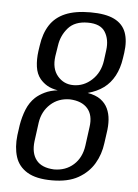

<svg xmlns="http://www.w3.org/2000/svg" viewBox="-47 -632 486 677"><g transform="rotate(5 196.0 -293.0)"><path d="M162 8Q106 8 74.5 -11Q43 -30 32.5 -63.5Q22 -97 27 -140L32 -176Q37 -206 47.5 -232Q58 -258 77 -276Q90 -288 109.5 -297.5Q129 -307 155 -310Q132 -314 117.5 -322.5Q103 -331 92 -344Q78 -361 74.5 -386.5Q71 -412 75 -442L78 -462Q84 -505 103 -534.5Q122 -564 157 -579Q192 -594 246 -594Q300 -594 330.5 -579Q361 -564 372 -534.5Q383 -505 377 -462L374 -442Q369 -407 354.5 -380Q340 -353 317 -336Q294 -319 261 -310Q290 -305 307 -292.5Q324 -280 332.5 -262Q341 -244 342.5 -222Q344 -200 340 -175L335 -139Q330 -99 310.5 -66Q291 -33 255 -12.5Q219 8 162 8ZM166 -31Q207 -31 235 -56Q263 -81 269 -124L278 -191Q284 -233 263.5 -256.5Q243 -280 201 -282Q160 -282 132 -256.5Q104 -231 98 -191L89 -124Q84 -82 103 -57.5Q122 -33 166 -31ZM208 -333Q245 -333 273.5 -359.5Q302 -386 308 -428L313 -466Q318 -504 301.5 -530.5Q285 -557 240 -557Q194 -557 170.5 -530Q147 -503 142 -467L136 -429Q130 -385 152 -359Q174 -333 208 -333Z"/></g></svg>

Font: Alumni Sans
Style: Italic
Weight: 400
Italic angle: -8°
Version: Version 1.016